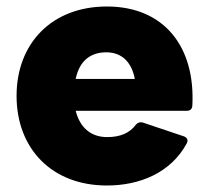

<svg xmlns="http://www.w3.org/2000/svg" viewBox="-20 -561 640 591"><path d="M309 10C410 10 506 -29 555 -120C560 -130 556 -137 547 -141L419 -184C411 -186 404 -184 398 -177C379 -151 349 -139 310 -139C260 -139 226 -168 213 -220H555C565 -220 571 -225 572 -235C582 -416 486 -541 309 -541C140 -541 31 -428 31 -266C31 -103 140 10 309 10ZM307 -400C354 -400 385 -371 395 -318H213C224 -372 257 -400 307 -400Z"/></svg>

Font: LINE Seed Sans TH ExtraBold
Style: Regular
Weight: 800
Designer: Dalton Maag Ltd | Thai characters by Cadson Demak Co.,Ltd.
Foundry: Dalton Maag Ltd
Version: Version 1.003